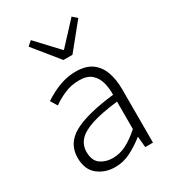

<svg xmlns="http://www.w3.org/2000/svg" viewBox="-198 -926 944 1048"><g transform="rotate(-30 273.5 -402.5)"><path d="M217.8 13.2Q153.3 13.2 108.2 -23.2Q63 -59.6 63 -133.8Q63 -222.7 144.8 -268.8Q226.6 -314.9 402.8 -335Q403.8 -374.5 394.3 -411.4Q384.8 -448.2 358.2 -472.2Q331.5 -496.1 280.8 -496.1Q228.5 -496.1 184.6 -476.1Q140.6 -456.1 112.8 -435.1L86.9 -477.1Q107.4 -491.2 138.2 -507.3Q168.9 -523.4 207.3 -535.2Q245.6 -546.9 289.1 -546.9Q352.5 -546.9 390.1 -519.3Q427.7 -491.7 444.3 -444.3Q460.9 -397 460.9 -337.9V0H412.1L405.8 -67.9H403.8Q363.3 -35.2 316.2 -11Q269 13.2 217.8 13.2ZM230 -36.1Q274.4 -36.1 315.2 -56.9Q356 -77.6 402.8 -119.1V-292Q297.9 -279.8 236.1 -259.3Q174.3 -238.8 147.7 -208.5Q121.1 -178.2 121.1 -137.2Q121.1 -82 153.3 -59.1Q185.5 -36.1 230 -36.1ZM263.2 -634.8 134.8 -793 163.1 -817.9 290 -682.1H293.9L419.9 -817.9L448.2 -793L319.8 -634.8Z"/></g></svg>

Font: Source Han Sans CN Light
Style: Regular
Weight: 300
Designer: Ryoko NISHIZUKA  (kana, bopomofo & ideographs); Paul D. Hunt (Latin, Greek & Cyrillic); Sandoll Communications , Soo-you
Foundry: Adobe
Version: Version 2.000;hotconv 1.0.107;makeotfexe 2.5.65593